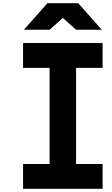

<svg xmlns="http://www.w3.org/2000/svg" viewBox="-20 -1187 707 1207"><path d="M278 -1166.7H472L619.8 -1000H458.3L375 -1074.2L291.7 -1000H130.2ZM625 -916.7V-760.4H458.3V-156.2H625V0H125V-156.2H291.7V-760.4H125V-916.7Z"/></svg>

Font: TypoPRO Monoid
Style: Bold
Weight: 700
Width: 4
Monospace: yes
Designer: Andreas Larsen (@larsenwork)
Version: Version 0.61